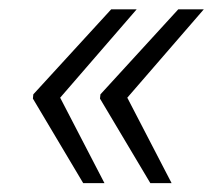

<svg xmlns="http://www.w3.org/2000/svg" viewBox="-20 -472 487 419"><path d="M51.8 -72.3ZM111.3 -258.8 208 -72.3H161.6L51.8 -256.8L52.7 -266.1L222.7 -451.7H278.3ZM257.8 -258.8 354.5 -72.3H308.1L198.2 -256.8L199.2 -266.1L369.1 -451.7H424.8Z"/></svg>

Font: Roboto Light
Style: Italic
Weight: 300
Italic angle: -12°
Designer: Google
Version: Version 2.134; 2016; ttfautohint (v1.6)